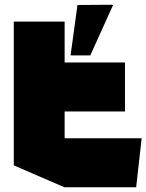

<svg xmlns="http://www.w3.org/2000/svg" viewBox="-20 -788 616 808"><path d="M251 0 38 -92V-697H252V-525H506V-319H252V-206H576V-205L553 0ZM277 -555 306 -767 451 -768 456 -767 360 -555Z"/></svg>

Font: Foldit Thin ExtraBold
Style: Regular
Weight: 800
Version: Version 1.003